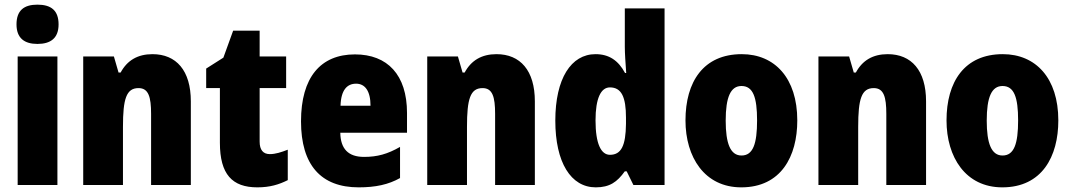

<svg xmlns="http://www.w3.org/2000/svg" viewBox="-20 -796 4609 826"><path d="M141 -776C83 -776 51 -751 51 -691C51 -632 85 -607 141 -607C198 -607 232 -632 232 -691C232 -751 200 -776 141 -776ZM227 -553H56V0H227Z M636 -563C572 -563 527 -536 499 -484H490L470 -553H338V0H509V-250C509 -370 523 -417 576 -417C619 -417 630 -379 630 -306V0H801V-360C801 -493 738 -563 636 -563Z M1141 -133C1112 -133 1097 -151 1097 -187V-417H1211V-553H1097V-664H983L941 -548L867 -501V-417H926V-182C926 -46 979 10 1087 10C1141 10 1180 -2 1218 -21V-152C1190 -141 1165 -133 1141 -133Z M1507 -562C1359 -562 1275 -463 1275 -274C1275 -86 1361 10 1523 10C1596 10 1651 -2 1701 -30V-164C1647 -133 1603 -121 1546 -121C1478 -121 1445 -156 1444 -225H1731V-310C1731 -474 1647 -562 1507 -562ZM1512 -436C1550 -436 1574 -405 1574 -341H1445C1447 -410 1474 -436 1512 -436Z M2116 -563C2052 -563 2007 -536 1979 -484H1970L1950 -553H1818V0H1989V-250C1989 -370 2003 -417 2056 -417C2099 -417 2110 -379 2110 -306V0H2281V-360C2281 -493 2218 -563 2116 -563Z M2543 10C2603 10 2635 -13 2668 -59H2676L2705 0H2839V-760H2668V-595C2668 -566 2671 -525 2674 -482H2669C2640 -536 2600 -563 2542 -563C2437 -563 2369 -458 2369 -277C2369 -97 2436 10 2543 10ZM2604 -130C2566 -130 2542 -177 2542 -278C2542 -373 2565 -420 2604 -420C2654 -420 2673 -378 2673 -290V-263C2672 -170 2653 -130 2604 -130Z M3410 -278C3410 -460 3313 -563 3171 -563C3006 -563 2929 -444 2929 -278C2929 -120 3011 10 3169 10C3340 10 3410 -123 3410 -278ZM3102 -277C3102 -378 3123 -426 3170 -426C3220 -426 3237 -377 3237 -278C3237 -178 3220 -127 3170 -127C3122 -127 3102 -179 3102 -277Z M3799 -563C3735 -563 3690 -536 3662 -484H3653L3633 -553H3501V0H3672V-250C3672 -370 3686 -417 3739 -417C3782 -417 3793 -379 3793 -306V0H3964V-360C3964 -493 3901 -563 3799 -563Z M4533 -278C4533 -460 4436 -563 4294 -563C4129 -563 4052 -444 4052 -278C4052 -120 4134 10 4292 10C4463 10 4533 -123 4533 -278ZM4225 -277C4225 -378 4246 -426 4293 -426C4343 -426 4360 -377 4360 -278C4360 -178 4343 -127 4293 -127C4245 -127 4225 -179 4225 -277Z"/></svg>

Font: Noto Sans Sinhala UI Condensed Black
Style: Regular
Weight: 900
Width: 3
Designer: Jelle Bosma - Monotype Design Team
Foundry: Monotype Imaging Inc.
Version: Version 2.006